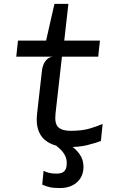

<svg xmlns="http://www.w3.org/2000/svg" viewBox="-20 -757 640 998"><path d="M334.5 7.5Q298 7.5 266.2 -1.8Q234.5 -11 211.5 -31.2Q188.5 -51.5 178 -84.2Q167.5 -117 172.5 -164L198.5 -393.5Q200 -406.5 206 -421.5Q212 -436.5 224 -448.2Q236 -460 254 -462.5L216.5 -524L218.5 -541L263 -737H335.5L310 -510.5L304.5 -484.5L268.5 -166Q263 -114 283.2 -95.5Q303.5 -77 346.5 -77Q407 -77 446.2 -88.8Q485.5 -100.5 513.5 -113L504.5 -24Q473 -12.5 432.8 -2.5Q392.5 7.5 334.5 7.5ZM64.5 -462.5 73.5 -546H499.5L490.5 -462.5ZM292 220.5Q258.5 220.5 238.5 216Q218.5 211.5 199.5 202.5L206.5 131Q219 137.5 235 141.5Q251 145.5 274 145.5Q302.5 145.5 314.8 132.5Q327 119.5 327 90.5Q327 66 314.5 44.8Q302 23.5 272 0H347Q374 16.5 394 44.8Q414 73 414 110Q414 144 398.5 168.8Q383 193.5 355.5 207Q328 220.5 292 220.5Z"/></svg>

Font: Spline Sans Mono
Style: Italic
Weight: 400
Italic angle: -4°
Monospace: yes
Designer: Eben Sorkin, Mirko Velimirovic
Foundry: Sorkin Type
Version: Version 1.004